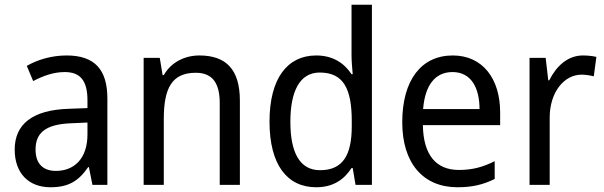

<svg xmlns="http://www.w3.org/2000/svg" viewBox="-20 -846 2549 810"><path d="M261 -612C197 -612 138 -594 93 -568L120 -504C162 -526 206 -542 253 -542C316 -542 349 -509 349 -423V-390L269 -387C117 -382 42 -322 42 -215C42 -115 101 -56 193 -56C270 -56 312 -83 352 -141H355L370 -66H433V-430C433 -552 380 -612 261 -612ZM281 -326 349 -329V-279C349 -177 293 -125 216 -125C164 -125 130 -153 130 -215C130 -284 170 -322 281 -326Z M821 -612C760 -612 702 -584 671 -529H666L654 -602H586V-66H671V-344C671 -474 705 -539 806 -539C876 -539 907 -496 907 -411V-66H992V-421C992 -553 934 -612 821 -612Z M1314 -56C1386 -56 1432 -89 1463 -137H1468L1480 -66H1549V-826H1463V-611C1463 -590 1466 -555 1468 -533H1463C1432 -580 1384 -612 1314 -612C1193 -612 1117 -516 1117 -333C1117 -150 1192 -56 1314 -56ZM1330 -128C1246 -128 1205 -200 1205 -332C1205 -462 1245 -540 1329 -540C1430 -540 1464 -470 1464 -335V-314C1464 -189 1425 -128 1330 -128Z M1890 -612C1758 -612 1677 -509 1677 -330C1677 -160 1763 -56 1910 -56C1973 -56 2018 -67 2067 -91V-166C2017 -141 1973 -129 1916 -129C1819 -129 1766 -193 1764 -318H2090V-372C2090 -513 2017 -612 1890 -612ZM1889 -542C1968 -542 2003 -475 2003 -386H1765C1773 -487 1816 -542 1889 -542Z M2439 -612C2375 -612 2327 -567 2297 -507H2293L2282 -602H2214V-66H2299V-350C2299 -457 2360 -531 2433 -531C2450 -531 2470 -528 2485 -524L2496 -606C2479 -610 2458 -612 2439 -612Z"/></svg>

Font: Noto Sans Malayalam UI SemiCondensed
Style: Regular
Weight: 400
Width: 4
Designer: Jelle Bosma - Monotype Design Team
Foundry: Monotype Imaging Inc.
Version: Version 2.104